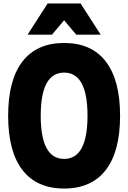

<svg xmlns="http://www.w3.org/2000/svg" viewBox="-20 -1068 740 1108"><path d="M350 20Q192 20 109.5 -87Q27 -194 27 -400Q27 -606 109.5 -713Q192 -820 350 -820Q508 -820 590.5 -713Q673 -606 673 -400Q673 -194 590.5 -87Q508 20 350 20ZM350 -151Q485 -151 485 -400Q485 -649 350 -649Q215 -649 215 -400Q215 -151 350 -151ZM139 -868 255 -1048H445L561 -868H420L350 -951L280 -868Z"/></svg>

Font: Martian Mono ExtraBold
Style: Regular
Weight: 800
Monospace: yes
Designer: Roman Shamin
Foundry: Evil Martians
Version: Version 1.000; ttfautohint (v1.8.4.7-5d5b)